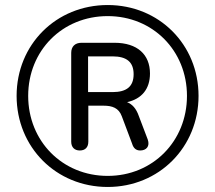

<svg xmlns="http://www.w3.org/2000/svg" viewBox="-20 -734 855 763"><path d="M408 9C612 9 769 -149 769 -353C769 -557 612 -714 408 -714C203 -714 46 -557 46 -353C46 -149 203 9 408 9ZM408 -35C228 -35 92 -173 92 -353C92 -533 228 -670 408 -670C587 -670 723 -533 723 -353C723 -173 587 -35 408 -35ZM297 -136C319 -136 331 -149 331 -171V-314H392C426 -314 452 -305 464 -272L505 -163C510 -146 520 -136 537 -136C561 -136 577 -152 567 -180L532 -272C521 -304 505 -320 485 -328C543 -341 576 -380 576 -442C576 -517 526 -564 435 -564H304C278 -564 263 -549 263 -524V-171C263 -149 276 -136 297 -136ZM427 -368H330V-510H427C484 -510 511 -487 511 -439C511 -390 483 -368 427 -368Z"/></svg>

Font: SN Pro Book
Style: Regular
Weight: 350
Designer: Tobias Whetton
Foundry: Supernotes
Version: Version 1.003;Glyphs 3.3 (3324)